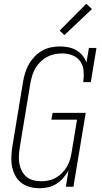

<svg xmlns="http://www.w3.org/2000/svg" viewBox="-20 -989 540 1017"><path d="M189 8Q162 8 137 1Q112 -6 92.5 -21Q73 -36 61 -58.5Q49 -81 44 -105.5Q39 -130 40 -157Q41 -184 45 -210L102 -555Q106 -579 113 -602.5Q120 -626 132.5 -648Q145 -670 163 -689Q181 -708 203 -720.5Q225 -733 249.5 -738Q274 -743 298 -743Q321 -743 343 -738.5Q365 -734 384 -723Q403 -712 417 -695Q431 -678 438 -658L451 -735H491L461 -554H421Q425 -583 423 -611.5Q421 -640 406 -662.5Q391 -685 365 -695.5Q339 -706 311 -706Q290 -706 269.5 -702Q249 -698 230 -688Q211 -678 195 -662.5Q179 -647 168 -628.5Q157 -610 151 -590Q145 -570 141 -549L84 -204Q81 -183 80 -161.5Q79 -140 83 -120Q87 -100 96.5 -82Q106 -64 121.5 -51.5Q137 -39 157 -34Q177 -29 199 -29Q218 -29 237.5 -33Q257 -37 275 -47Q293 -57 308 -72Q323 -87 333.5 -104.5Q344 -122 350 -141Q356 -160 359 -180L388 -355H252L259 -391H434L369 0H329L343 -87Q332 -66 315.5 -47Q299 -28 278.5 -15Q258 -2 235 3Q212 8 189 8ZM321 -803 296 -827 437 -969 467 -941Z"/></svg>

Font: Iosevka Slab XLtObl
Style: Regular
Weight: 200
Italic angle: -9°
Monospace: yes
Designer: Belleve Invis
Foundry: Belleve Invis
Version: Version 11.1.1; ttfautohint (v1.8.3)